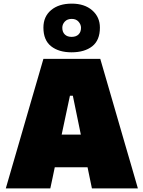

<svg xmlns="http://www.w3.org/2000/svg" viewBox="-20 -1037 789 1057"><path d="M12 0Q28.5 -57 47 -120.8Q65.5 -184.5 82 -241L153 -486Q172.5 -553 188 -606Q203.5 -659 219 -713H532Q548.5 -656 564 -603Q579.5 -550 598 -486L669 -241Q686.5 -182 704.5 -119.5Q722.5 -57 739 0H486Q480 -28.5 474 -57.8Q468 -87 462 -116H281.5Q275.5 -86.5 269.2 -57Q263 -27.5 257 0ZM365 -510 319.5 -296H425L381 -510ZM374 -749Q303.5 -749 261.2 -782.5Q219 -816 219 -885Q219 -946 261.5 -981.5Q304 -1017 375 -1017Q445.5 -1017 487.8 -980Q530 -943 530 -885Q530 -815.5 487.8 -782.2Q445.5 -749 374 -749ZM374 -834Q399 -834 412.5 -847.5Q426 -861 426 -884Q426 -902 412.5 -917.5Q399 -933 375 -933Q350.5 -933 336.8 -918.2Q323 -903.5 323 -884Q323 -861 336.5 -847.5Q350 -834 374 -834Z"/></svg>

Font: Commissioner Black
Style: Regular
Weight: 900
Designer: Kostas Bartsokas
Foundry: Kostas Bartsokas
Version: Version 1.000; ttfautohint (v1.8.3)